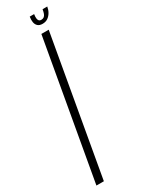

<svg xmlns="http://www.w3.org/2000/svg" viewBox="-225 -790 610 816"><g transform="rotate(-30 80.0 -382.0)"><path d="M-19.5 0H17L136 -675H100ZM126.5 -709.5Q142 -709.5 152.8 -717Q163.5 -724.5 170.5 -736.5Q177.5 -748.5 180 -763.5H157Q155 -751 151.8 -742.8Q148.5 -734.5 143.2 -730.8Q138 -727 129.5 -727Q123 -727 119.2 -731Q115.5 -735 114.5 -742.8Q113.5 -750.5 115.5 -763.5H94Q91.5 -748.5 93.5 -736.5Q95.5 -724.5 103.5 -717Q111.5 -709.5 126.5 -709.5Z"/></g></svg>

Font: Anybody ExtraCondensed ExtraLight
Style: Italic
Weight: 250
Width: 2
Italic angle: -10°
Version: Version 1.113;gftools[0.9.25]